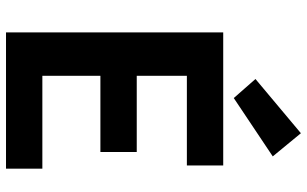

<svg xmlns="http://www.w3.org/2000/svg" viewBox="-216 -830 1046 655"><g transform="rotate(90 307.5 -503.0)"><path d="M91 0H556V-124H239V-322H499V-446H239V-617H545V-741H91ZM315 -777 514 -910 435 -1006 250 -851Z"/></g></svg>

Font: Source Han Sans CN
Style: Bold
Weight: 700
Designer: Ryoko NISHIZUKA 西塚涼子 (kana, bopomofo & ideographs); Paul D. Hunt (Latin, Greek & Cyrillic); Sandoll Communications 산돌커뮤니
Foundry: Adobe
Version: Version 2.001;hotconv 1.0.107;makeotfexe 2.5.65593